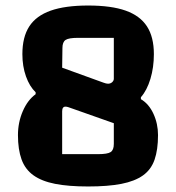

<svg xmlns="http://www.w3.org/2000/svg" viewBox="-20 -660 637 695"><path d="M299 -640Q383 -640 435 -621.5Q487 -603 512 -564.5Q537 -526 537 -464Q537 -416 524.5 -374.5Q512 -333 490 -308V-301Q519 -284 535.5 -248Q552 -212 552 -171Q552 -118 539.5 -82Q527 -46 497.5 -25Q468 -4 419.5 5.5Q371 15 299 15Q228 15 179.5 5.5Q131 -4 101 -25.5Q71 -47 58 -83Q45 -119 45 -171Q45 -217 62.5 -257.5Q80 -298 109 -319V-326Q87 -347 74 -383.5Q61 -420 61 -464Q61 -526 86 -564.5Q111 -603 163.5 -621.5Q216 -640 299 -640ZM239 -268Q224 -274 217 -274Q205 -274 205 -257V-102H335Q369 -102 380.5 -109.5Q392 -117 392 -139V-214ZM354 -361Q360 -359 363.5 -358Q367 -357 371 -357Q380 -357 386 -362.5Q392 -368 392 -375V-523H262Q229 -523 217.5 -515.5Q206 -508 206 -486L205 -415Z"/></svg>

Font: Changa SemiBold
Style: Regular
Weight: 600
Designer: Eduardo Rodriguez Tunni
Foundry: Eduardo Rodriguez Tunni
Version: Version 3.002; ttfautohint (v1.8.2)